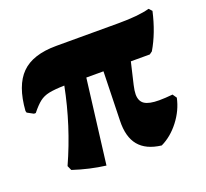

<svg xmlns="http://www.w3.org/2000/svg" viewBox="-92 -587 756 705"><g transform="rotate(-20 286.0 -234.0)"><path d="M401 -199Q401 -172 418.5 -160.5Q436 -149 475 -149Q498 -149 528 -152L539 -136Q529 -89 498 -49Q467 -9 427 10Q368 3 340 -31Q312 -65 314 -128L319 -319H252L211 10Q148 2 84 -19L76 -37Q137 -172 166 -319Q127 -318 105.5 -313.5Q84 -309 68.5 -297Q53 -285 33 -260H26L2 -273L0 -280Q7 -377 51.5 -421.5Q96 -466 188 -466H431Q510 -466 553 -478L564 -466Q546 -386 511 -327L500 -319H426L406 -234Q401 -212 401 -199Z"/></g></svg>

Font: Alegreya ExtraBold
Style: Regular
Weight: 800
Designer: Juan Pablo del Peral
Foundry: Huerta Tipografica
Version: Version 2.007; ttfautohint (v1.6)